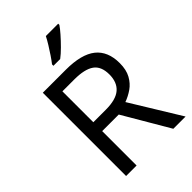

<svg xmlns="http://www.w3.org/2000/svg" viewBox="-271 -1054 1164 1164"><g transform="rotate(-45 311.0 -472.0)"><path d="M294 -714Q427 -714 490.5 -663.5Q554 -613 554 -511Q554 -454 533 -416Q512 -378 479.5 -355.5Q447 -333 411 -320L607 0H502L329 -295H187V0H97V-714ZM289 -636H187V-371H294Q381 -371 421 -405.5Q461 -440 461 -507Q461 -577 419 -606.5Q377 -636 289 -636ZM459 -934Q447 -916 422 -887.5Q397 -859 368.5 -830.5Q340 -802 316 -784H258V-796Q273 -815 290.5 -841Q308 -867 325 -894.5Q342 -922 353 -944H459Z"/></g></svg>

Font: Noto Sans Carian
Style: Regular
Weight: 400
Designer: Monotype Design Team
Foundry: Monotype Imaging Inc.
Version: Version 2.002; ttfautohint (v1.8.4.7-5d5b)